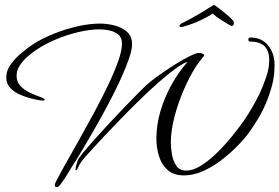

<svg xmlns="http://www.w3.org/2000/svg" viewBox="-20 -712 1161 798"><path d="M215 66Q208 66 208 57Q208 53 209.5 50Q211 47 212 44Q227 14 253 -32Q279 -78 310 -133Q341 -188 372 -245.5Q403 -303 429 -357.5Q455 -412 471 -457Q487 -502 487 -531Q487 -556 471.5 -568.5Q456 -581 434.5 -585.5Q413 -590 394 -590Q353 -590 305 -578.5Q257 -567 212 -548Q167 -529 133 -506Q116 -495 96 -478Q76 -461 62.5 -440.5Q49 -420 49 -397Q49 -371 65.5 -354Q82 -337 106 -326Q130 -315 150 -308Q152 -307 159 -304Q166 -301 166 -297Q166 -295 162.5 -294.5Q159 -294 158 -294Q155 -294 152 -294.5Q149 -295 146 -295Q127 -298 103 -304.5Q79 -311 57 -321.5Q35 -332 20.5 -349Q6 -366 6 -390Q6 -419 25 -445Q44 -471 70 -492.5Q96 -514 117 -528Q155 -552 203 -571.5Q251 -591 301.5 -602.5Q352 -614 397 -614Q424 -614 454.5 -606.5Q485 -599 507 -580.5Q529 -562 529 -528Q529 -505 515.5 -466.5Q502 -428 480.5 -381Q459 -334 432.5 -284Q406 -234 379.5 -187.5Q353 -141 331 -103.5Q309 -66 295 -44Q279 -20 264 5.5Q249 31 232 54Q229 58 224.5 62Q220 66 215 66ZM744 17Q701 17 676 -6Q651 -29 640.5 -64Q630 -99 630 -136Q630 -193 647 -250.5Q664 -308 693.5 -361Q723 -414 760 -455Q740 -449 708.5 -426Q677 -403 639.5 -370Q602 -337 563 -299Q524 -261 488 -224Q452 -187 423 -156.5Q394 -126 378 -108Q363 -91 341.5 -68Q320 -45 309 -25Q309 -24 304 -14Q299 -4 295 -4Q294 -4 294 -8Q294 -16 297.5 -27Q301 -38 303 -45Q306 -54 325 -77Q344 -100 372.5 -132Q401 -164 433.5 -199Q466 -234 497 -266Q528 -298 551.5 -322Q575 -346 586 -356Q602 -371 628.5 -390.5Q655 -410 685.5 -430Q716 -450 744.5 -466Q773 -482 793 -489Q798 -492 805 -492Q810 -492 818.5 -490Q827 -488 829 -482Q828 -482 828 -480Q819 -469 810.5 -458Q802 -447 794 -435Q768 -394 744 -339Q720 -284 705 -226Q690 -168 690 -119Q690 -98 694.5 -71Q699 -44 712.5 -23.5Q726 -3 754 -3Q784 -3 818.5 -25.5Q853 -48 886.5 -81.5Q920 -115 947 -149Q974 -183 990 -205Q1030 -263 1059 -323Q1073 -353 1086 -390.5Q1099 -428 1099 -462Q1099 -539 1021 -539Q1012 -539 1012 -547Q1012 -556 1021 -556Q1068 -556 1094.5 -523Q1121 -490 1121 -444V-438Q1121 -397 1111 -358.5Q1101 -320 1085 -282Q1072 -251 1054.5 -221.5Q1037 -192 1017 -164Q996 -135 965 -103.5Q934 -72 897.5 -44.5Q861 -17 822 0Q783 17 744 17ZM732 -600Q726 -600 726 -604Q726 -608 735 -615Q754 -624 778.5 -637.5Q803 -651 826.5 -665.5Q850 -680 866 -690L870 -692Q875 -689 890 -677.5Q905 -666 922 -652Q939 -638 948 -627Q952 -623 952 -619Q952 -609 949 -606.5Q946 -604 943 -604Q941 -604 929.5 -610.5Q918 -617 904 -626Q890 -635 878.5 -643.5Q867 -652 865 -656Q842 -641 810 -626Q778 -611 740 -601Q737 -600 732 -600Z"/></svg>

Font: Bonheur Royale
Style: Regular
Weight: 400
Designer: Robert E. Leuschke
Foundry: Robert E. Leuschke
Version: Version 1.010; ttfautohint (v1.8.3)